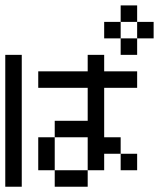

<svg xmlns="http://www.w3.org/2000/svg" viewBox="-20 -708 602 728"><path d="M0 -62.5V-125H62.5V-62.5ZM250 0V-62.5H312.5V0ZM250 -187.5V-250H312.5V-187.5ZM312.5 -187.5V-250H375V-187.5ZM375 -125V-187.5H437.5V-125ZM0 -125V-187.5H62.5V-125ZM0 -187.5V-250H62.5V-187.5ZM0 -250V-312.5H62.5V-250ZM0 -312.5V-375H62.5V-312.5ZM0 -375V-437.5H62.5V-375ZM125 -375V-437.5H187.5V-375ZM187.5 -375V-437.5H250V-375ZM250 -375V-437.5H312.5V-375ZM312.5 -375V-437.5H375V-375ZM125 -125V-187.5H187.5V-125ZM125 -62.5V-125H187.5V-62.5ZM187.5 -187.5V-250H250V-187.5ZM187.5 0V-62.5H250V0ZM312.5 -437.5V-500H375V-437.5ZM312.5 -312.5V-375H375V-312.5ZM312.5 -250V-312.5H375V-250ZM375 -375V-437.5H437.5V-375ZM437.5 -62.5V-125H500V-62.5ZM312.5 -125V-187.5H375V-125ZM312.5 -62.5V-125H375V-62.5ZM437.5 -375V-437.5H500V-375ZM0 -437.5V-500H62.5V-437.5ZM0 0V-62.5H62.5V0ZM437.5 -625V-687.5H500V-625ZM500 -562.5V-625H562.5V-562.5ZM375 -562.5V-625H437.5V-562.5ZM437.5 -500V-562.5H500V-500Z"/></svg>

Font: AprilSans
Style: Regular
Weight: 400
Designer: typesprite
Version: Version 1.001;PS 001.001;hotconv 1.0.88;makeotf.lib2.5.64775